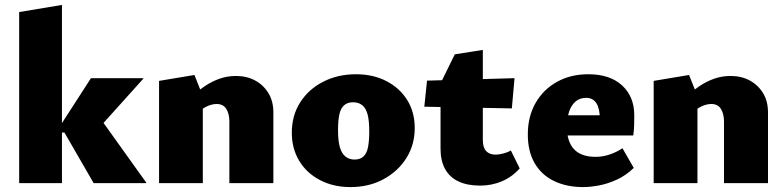

<svg xmlns="http://www.w3.org/2000/svg" viewBox="-20 -745 3191 781"><path d="M361 0 242 -206H226V-235L350 -427H563V-425L349 -187L356 -308L575 -2V0ZM58 0V-696L232 -725V0Z M913 0V-251Q913 -282 900.5 -302Q888 -322 861 -322Q849 -322 836 -318Q823 -314 811.5 -307Q800 -300 792 -289L753 -349Q784 -375 813 -394.5Q842 -414 873.5 -425Q905 -436 940 -436Q984 -436 1018 -417.5Q1052 -399 1072 -366Q1092 -333 1092 -288V0ZM627 0V-416L771 -440L805 -354V0Z M1405 16Q1336 16 1281.5 -12.5Q1227 -41 1197 -91Q1167 -141 1167 -205Q1167 -275 1201 -328.5Q1235 -382 1294.5 -412.5Q1354 -443 1428 -443Q1498 -443 1552 -415Q1606 -387 1636.5 -338Q1667 -289 1667 -224Q1667 -156 1633 -102Q1599 -48 1540 -16Q1481 16 1405 16ZM1422 -96Q1445 -96 1458.5 -108.5Q1472 -121 1477 -146.5Q1482 -172 1482 -211Q1482 -255 1475 -280.5Q1468 -306 1453 -317.5Q1438 -329 1416 -329Q1394 -329 1380 -317Q1366 -305 1360.5 -280Q1355 -255 1355 -216Q1355 -172 1362.5 -146Q1370 -120 1385.5 -108Q1401 -96 1422 -96Z M1933 10Q1881 10 1845 -7Q1809 -24 1790.5 -57.5Q1772 -91 1772 -140V-406L1830 -524L1944 -542V-176Q1944 -145 1957.5 -130.5Q1971 -116 1996 -116Q2009 -116 2027 -120.5Q2045 -125 2058 -133L2094 -60Q2063 -25 2021.5 -7.5Q1980 10 1933 10ZM2062 -304 1706 -311 1717 -417 2073 -427Z M2352 16Q2285 16 2234 -8.5Q2183 -33 2155 -81Q2127 -129 2127 -198Q2127 -271 2158.5 -326Q2190 -381 2245.5 -412Q2301 -443 2373 -443Q2461 -443 2510.5 -397.5Q2560 -352 2560 -276Q2560 -256 2559.5 -236Q2559 -216 2556 -194H2420V-260Q2420 -303 2406 -325Q2392 -347 2364 -347Q2338 -347 2320.5 -331.5Q2303 -316 2294.5 -289.5Q2286 -263 2286 -229Q2286 -169 2315 -138Q2344 -107 2403 -107Q2432 -107 2460 -116.5Q2488 -126 2512 -142L2558 -62Q2526 -31 2488.5 -14Q2451 3 2415.5 9.5Q2380 16 2352 16ZM2207 -194 2227 -276H2551V-194Z M2925 0V-251Q2925 -282 2912.5 -302Q2900 -322 2873 -322Q2861 -322 2848 -318Q2835 -314 2823.5 -307Q2812 -300 2804 -289L2765 -349Q2796 -375 2825 -394.5Q2854 -414 2885.5 -425Q2917 -436 2952 -436Q2996 -436 3030 -417.5Q3064 -399 3084 -366Q3104 -333 3104 -288V0ZM2639 0V-416L2783 -440L2817 -354V0Z"/></svg>

Font: Ysabeau Infant Black
Style: Regular
Weight: 900
Designer: Christian Thalmann (Catharsis Fonts)
Version: Version 2.001;gftools[0.9.30]; featfreeze: ss01,ss02,lnum